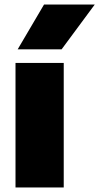

<svg xmlns="http://www.w3.org/2000/svg" viewBox="-20 -828 438 848"><path d="M48.5 0V-550H261.5V0ZM58 -610 174.5 -808H398.5L252 -610Z"/></svg>

Font: Encode Sans Condensed Thin Black
Style: Regular
Weight: 900
Version: Version 3.002